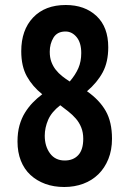

<svg xmlns="http://www.w3.org/2000/svg" viewBox="-20 -734 518 768"><path d="M50 -168Q50 -204 58 -232.5Q66 -261 80 -283.5Q94 -306 111.5 -324Q129 -342 149 -357Q110 -388 87.5 -428.5Q65 -469 65 -529Q65 -614 112.5 -664Q160 -714 243 -714Q319 -714 366 -670Q413 -626 413 -545Q413 -486 391 -445Q369 -404 328 -369Q378 -334 403 -290Q428 -246 428 -179Q428 -134 413.5 -98Q399 -62 373.5 -37Q348 -12 313 1Q278 14 237 14Q195 14 161 1.5Q127 -11 102 -34Q77 -57 63.5 -91Q50 -125 50 -168ZM313 -179Q313 -204 305 -224Q297 -244 283.5 -259.5Q270 -275 253.5 -288Q237 -301 221 -313Q186 -286 172.5 -254.5Q159 -223 159 -191Q159 -149 180 -120.5Q201 -92 239 -92Q273 -92 293 -113.5Q313 -135 313 -179ZM179 -527Q179 -504 185.5 -486.5Q192 -469 203 -455Q214 -441 228.5 -429.5Q243 -418 259 -408Q282 -435 293.5 -461.5Q305 -488 305 -522Q305 -563 286.5 -585.5Q268 -608 242 -608Q209 -608 194 -583.5Q179 -559 179 -527Z"/></svg>

Font: PT Sans Narrow
Style: Bold
Weight: 700
Width: 3
Designer: A.Korolkova, O.Umpeleva, V.Yefimov
Foundry: ParaType Ltd
Version: Version 2.003W OFL